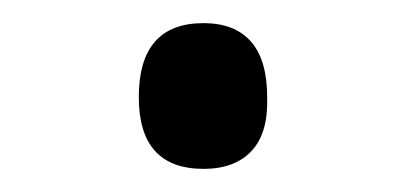

<svg xmlns="http://www.w3.org/2000/svg" viewBox="-20 -353 353 166"><path d="M156 -207Q128 -207 114 -222.5Q100 -238 100 -269Q100 -301 114 -317Q128 -333 156 -333Q183 -333 197 -317Q211 -301 211 -269Q212 -238 197.5 -222.5Q183 -207 156 -207Z"/></svg>

Font: Playwrite IT Moderna
Style: Regular
Weight: 400
Designer: Veronika Burian, José Scaglione
Foundry: TypeTogether
Version: Version 1.002